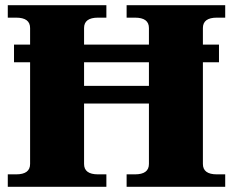

<svg xmlns="http://www.w3.org/2000/svg" viewBox="-20 -720 898 740"><path d="M762 -612V-548H824V-480H762V-88Q762 -48 816 -48H848V0H468V-48H500Q554 -48 554 -88V-321H304V-88Q304 -48 358 -48H390V0H10V-48H42Q96 -48 96 -88V-480H34V-548H96V-612Q96 -652 42 -652H10V-700H390V-652H358Q304 -652 304 -612V-548H554V-612Q554 -652 500 -652H468V-700H848V-652H816Q762 -652 762 -612ZM554 -480H304V-389H554Z"/></svg>

Font: Taviraj Black
Style: Regular
Weight: 900
Designer: Katatrad Team
Foundry: CadsonDemak
Version: Version 1.001